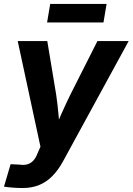

<svg xmlns="http://www.w3.org/2000/svg" viewBox="-35 -735 664 961"><path d="M-15.1 199.2 18.1 86.9 62 88.9Q84.5 92.3 101.3 87.6Q118.2 83 130.9 69.8Q143.6 56.6 152.3 33.7L167.5 -0.5L53.7 -529.3H201.7L246.1 -261.7Q253.4 -212.9 257.6 -163.6Q261.7 -114.3 266.6 -63H228.5Q250 -114.3 271.7 -163.6Q293.5 -212.9 317.4 -261.7L452.6 -529.3H608.9L280.3 72.8Q256.8 115.7 227.8 145.5Q198.7 175.3 161.9 190.7Q125 206.1 78.6 206.1Q53.2 206.1 28.6 204.1Q3.9 202.1 -15.1 199.2ZM498.5 -715.3 482.9 -622.6H200.7L216.3 -715.3Z"/></svg>

Font: Inter 24pt
Style: Bold Italic
Weight: 700
Italic angle: -9.3988°
Version: Version 4.001;git-66647c0bb